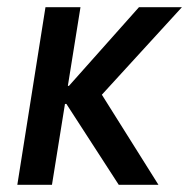

<svg xmlns="http://www.w3.org/2000/svg" viewBox="-20 -512 524 532"><path d="M28 0 106 -492H203L168 -274H171L365 -492H484L248 -234L245 -277L419 0H309L164 -224H160L124 0Z"/></svg>

Font: Nunito Sans 10pt Condensed SemiBold
Style: Italic
Weight: 600
Width: 3
Italic angle: -9°
Designer: Vernon Adams
Foundry: Vernon Adams
Version: Version 3.101;gftools[0.9.27]